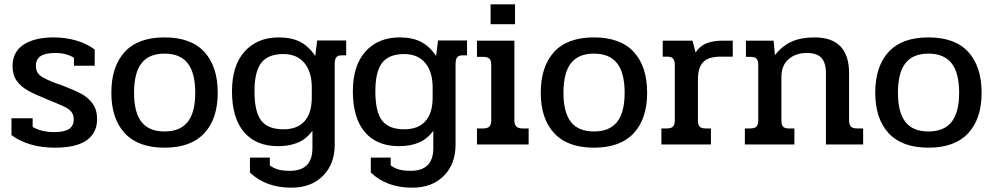

<svg xmlns="http://www.w3.org/2000/svg" viewBox="-20 -668 4593 888"><path d="M33 -43V-121H131V-81Q172 -57 231 -57Q276 -57 298.5 -71Q321 -85 321 -117Q321 -138 309.5 -151.5Q298 -165 278 -174.5Q258 -184 199 -208Q140 -232 108.5 -249.5Q77 -267 57.5 -294Q38 -321 38 -362Q38 -428 89 -461.5Q140 -495 228 -495Q284 -495 333 -480.5Q382 -466 418 -439V-364H322V-401Q286 -423 236 -423Q191 -423 168.5 -409Q146 -395 146 -362Q146 -332 170 -315.5Q194 -299 244 -281Q258 -277 275 -270Q327 -250 358 -233Q389 -216 409 -188Q429 -160 429 -117Q429 -53 380.5 -19Q332 15 234 15Q113 15 33 -43Z M495 -239Q495 -360 556.5 -427.5Q618 -495 741 -495Q864 -495 925.5 -427.5Q987 -360 987 -239Q987 -119 925 -52Q863 15 741 15Q619 15 557 -52Q495 -119 495 -239ZM883 -239Q883 -331 848 -375.5Q813 -420 741 -420Q669 -420 634.5 -375.5Q600 -331 600 -239Q600 -148 634.5 -104Q669 -60 741 -60Q813 -60 848 -104Q883 -148 883 -239Z M1136 130V61H1228V97Q1247 111 1268.5 116.5Q1290 122 1321 122Q1425 122 1425 17V-63Q1398 -26 1359 -9Q1320 8 1266 8Q1164 8 1108.5 -57Q1053 -122 1053 -246Q1053 -365 1111.5 -430Q1170 -495 1270 -495Q1328 -495 1368 -474.5Q1408 -454 1438 -409L1447 -481H1581V-412H1560Q1542 -412 1535 -402.5Q1528 -393 1528 -371V1Q1528 91 1473.5 145.5Q1419 200 1328 200Q1209 200 1136 130ZM1422 -218V-264Q1422 -335 1388 -376.5Q1354 -418 1290 -418Q1220 -418 1188.5 -377.5Q1157 -337 1157 -246Q1157 -151 1188 -110.5Q1219 -70 1291 -70Q1355 -70 1388.5 -107.5Q1422 -145 1422 -218Z M1695 130V61H1787V97Q1806 111 1827.5 116.5Q1849 122 1880 122Q1984 122 1984 17V-63Q1957 -26 1918 -9Q1879 8 1825 8Q1723 8 1667.5 -57Q1612 -122 1612 -246Q1612 -365 1670.5 -430Q1729 -495 1829 -495Q1887 -495 1927 -474.5Q1967 -454 1997 -409L2006 -481H2140V-412H2119Q2101 -412 2094 -402.5Q2087 -393 2087 -371V1Q2087 91 2032.5 145.5Q1978 200 1887 200Q1768 200 1695 130ZM1981 -218V-264Q1981 -335 1947 -376.5Q1913 -418 1849 -418Q1779 -418 1747.5 -377.5Q1716 -337 1716 -246Q1716 -151 1747 -110.5Q1778 -70 1850 -70Q1914 -70 1947.5 -107.5Q1981 -145 1981 -218Z M2249 -648H2362V-556H2249ZM2186 -74H2215Q2235 -74 2243.5 -83Q2252 -92 2252 -112V-369Q2252 -388 2243.5 -396.5Q2235 -405 2215 -405H2186V-480H2359V-111Q2359 -92 2368 -83Q2377 -74 2396 -74H2425V0H2186Z M2481 -239Q2481 -360 2542.5 -427.5Q2604 -495 2727 -495Q2850 -495 2911.5 -427.5Q2973 -360 2973 -239Q2973 -119 2911 -52Q2849 15 2727 15Q2605 15 2543 -52Q2481 -119 2481 -239ZM2869 -239Q2869 -331 2834 -375.5Q2799 -420 2727 -420Q2655 -420 2620.5 -375.5Q2586 -331 2586 -239Q2586 -148 2620.5 -104Q2655 -60 2727 -60Q2799 -60 2834 -104Q2869 -148 2869 -239Z M3039 -74H3064Q3084 -74 3092.5 -82.5Q3101 -91 3101 -111V-369Q3101 -388 3093 -397Q3085 -406 3066 -406H3045V-480H3183L3197 -425Q3217 -456 3248.5 -468Q3280 -480 3323 -480H3369V-406H3313Q3256 -406 3232 -380.5Q3208 -355 3208 -302V-111Q3208 -91 3216 -82.5Q3224 -74 3243 -74H3268V0H3039Z M3425 -74H3450Q3470 -74 3478.5 -82.5Q3487 -91 3487 -111V-368Q3487 -388 3479 -396.5Q3471 -405 3451 -405H3430V-480H3558L3564 -413Q3598 -456 3641.5 -475.5Q3685 -495 3747 -495Q3907 -495 3907 -329V-111Q3907 -91 3915.5 -82.5Q3924 -74 3944 -74H3972V0H3800V-328Q3800 -378 3779 -400.5Q3758 -423 3711 -423Q3660 -423 3627 -394Q3594 -365 3594 -313V-111Q3594 -91 3601.5 -82.5Q3609 -74 3628 -74H3654V0H3425Z M4028 -239Q4028 -360 4089.5 -427.5Q4151 -495 4274 -495Q4397 -495 4458.5 -427.5Q4520 -360 4520 -239Q4520 -119 4458 -52Q4396 15 4274 15Q4152 15 4090 -52Q4028 -119 4028 -239ZM4416 -239Q4416 -331 4381 -375.5Q4346 -420 4274 -420Q4202 -420 4167.5 -375.5Q4133 -331 4133 -239Q4133 -148 4167.5 -104Q4202 -60 4274 -60Q4346 -60 4381 -104Q4416 -148 4416 -239Z"/></svg>

Font: Pridi
Style: Regular
Weight: 400
Designer: Katatrad Team
Foundry: CadsonDemak
Version: Version 1.001